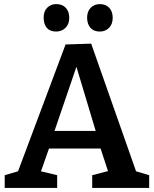

<svg xmlns="http://www.w3.org/2000/svg" viewBox="-20 -917 752 937"><path d="M425 -704 644 -81 708 -62V0H430V-62L507 -82L471 -192H219L180 -81L259 -62V0H3V-62L68 -81L300 -700ZM447 -278 353 -591 246 -278ZM193 -832Q193 -862 210.5 -879.5Q228 -897 254 -897Q284 -897 301 -879Q318 -861 318 -830Q318 -799 299.5 -781Q281 -763 254 -763Q224 -763 208.5 -781Q193 -799 193 -832ZM405 -830Q405 -861 422.5 -879Q440 -897 467 -897Q496 -897 513 -879Q530 -861 530 -830Q530 -799 512 -781Q494 -763 467 -763Q438 -763 422 -780.5Q406 -798 405 -830Z"/></svg>

Font: Bitter Pro SemiBold
Style: Regular
Weight: 600
Designer: Sol Matas, and Bitter project Authors
Foundry: Sol Matas
Version: Version 1.010